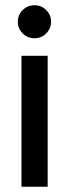

<svg xmlns="http://www.w3.org/2000/svg" viewBox="-20 -713 263 733"><path d="M112 -567Q85 -567 66.5 -585.5Q48 -604 48 -630Q48 -656 66.5 -674.5Q85 -693 112 -693Q138 -693 156.5 -674.5Q175 -656 175 -630Q175 -604 156.5 -585.5Q138 -567 112 -567ZM62 0V-500H162V0Z"/></svg>

Font: Epunda Sans Medium
Style: Regular
Weight: 500
Designer: Simon Atzbach
Foundry: typofactur
Version: Version 2.204; ttfautohint (v1.8.4.7-5d5b)